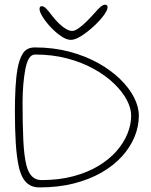

<svg xmlns="http://www.w3.org/2000/svg" viewBox="-20 -812 661 838"><path d="M152.5 6Q127 6 109.2 -4.5Q91.5 -15 80 -35.2Q68.5 -55.5 62 -84.5Q52.5 -127.5 48.8 -188.5Q45 -249.5 45 -325Q45 -379 47.5 -427Q50 -475 56.5 -511.5Q64 -554.5 80.5 -579.8Q97 -605 132 -605Q213 -605 282.8 -586.5Q352.5 -568 408.5 -536.8Q464.5 -505.5 504.2 -466.8Q544 -428 565 -386.8Q586 -345.5 586 -307.5Q586 -260 567 -214.2Q548 -168.5 511.8 -128.8Q475.5 -89 422.8 -58.8Q370 -28.5 302 -11.2Q234 6 152.5 6ZM160.5 -26Q238 -26 300.2 -42.8Q362.5 -59.5 409.8 -88Q457 -116.5 488.8 -152.8Q520.5 -189 536.5 -229Q552.5 -269 552.5 -307.5Q552.5 -340 533 -376.5Q513.5 -413 477 -448Q440.5 -483 389 -511.5Q337.5 -540 273 -557Q208.5 -574 133.5 -574Q116.5 -574 106.2 -556.5Q96 -539 90.5 -509.5Q85 -481 81.8 -443.8Q78.5 -406.5 78.5 -366Q78.5 -268 81.8 -199.5Q85 -131 95.5 -89.5Q112 -26 160.5 -26ZM289 -638Q270.5 -638 247.2 -653.8Q224 -669.5 202.2 -692.5Q180.5 -715.5 166.5 -737.8Q152.5 -760 152.5 -773Q152.5 -778.5 155 -781.8Q157.5 -785 161.5 -785Q171.5 -785 181.8 -774.5Q192 -764 210.5 -739.5Q223.5 -723 238.2 -708.8Q253 -694.5 267.8 -685.8Q282.5 -677 295 -677Q306.5 -677 322.2 -688Q338 -699 355.8 -716.2Q373.5 -733.5 390 -752Q410.5 -775.5 420.5 -783.5Q430.5 -791.5 439 -791.5Q449.5 -791.5 449.5 -780.5Q449.5 -767.5 432 -744Q414.5 -720.5 388 -696.2Q361.5 -672 334.8 -655Q308 -638 289 -638Z"/></svg>

Font: Gluten Thin Thin
Style: Regular
Weight: 250
Version: Version 1.300